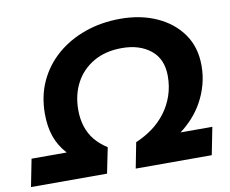

<svg xmlns="http://www.w3.org/2000/svg" viewBox="-122 -811 1089 910"><g transform="rotate(-10 422.5 -356.0)"><path d="M-44 0 -18 -132H151Q114 -173 97.5 -221Q81 -269 81 -330Q81 -416 113.5 -486Q146 -556 204.5 -606.5Q263 -657 341.5 -684.5Q420 -712 511 -712Q608 -712 685 -677.5Q762 -643 807 -579.5Q852 -516 852 -427Q852 -379 840 -335.5Q828 -292 807 -254Q786 -216 758 -185.5Q730 -155 699 -132H852L826 0H460L484 -123Q527 -141 564 -168Q601 -195 628.5 -231.5Q656 -268 671 -312Q686 -356 686 -406Q686 -488 632.5 -531Q579 -574 494 -574Q415 -574 358 -541Q301 -508 270.5 -451Q240 -394 240 -320Q240 -277 252 -240Q264 -203 287.5 -174.5Q311 -146 347 -123L322 0Z"/></g></svg>

Font: MOST Montserrat
Style: Bold Italic
Weight: 700
Italic angle: -11.3°
Designer: Julieta Ulanovsky
Foundry: Julieta Ulanovsky
Version: Version 8.000;March 11, 2024;FontCreator 15.0.0.2926 64-bit